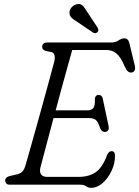

<svg xmlns="http://www.w3.org/2000/svg" viewBox="-20 -909 685 945"><path d="M376 0H28Q16 0 10.8 -6Q5.5 -12 5.5 -20Q5.5 -36.5 27.5 -42.5L60.5 -50Q77 -53.5 87.2 -62Q97.5 -70.5 104 -90.5Q107 -100 117.2 -136Q127.5 -172 142 -223.8Q156.5 -275.5 172.8 -333.8Q189 -392 204 -447Q219 -502 230.5 -544.2Q242 -586.5 247 -605.5Q251.5 -624.5 248.2 -637Q245 -649.5 233.5 -652.5L206.5 -658Q187.5 -663 187.5 -678Q187.5 -700 214 -700H528.5Q549 -700 563.5 -710.2Q578 -720.5 592 -720.5Q611.5 -720.5 617.5 -694L644 -583.5Q647 -568.5 641.5 -560.5Q636 -552.5 626.5 -552Q606.5 -550.5 594 -581.5Q573.5 -630 552.2 -646.5Q531 -663 503.5 -663H335.5Q327 -633 313.8 -585.5Q300.5 -538 285 -481Q269.5 -424 254 -366H410Q431 -366 439.8 -377.5Q448.5 -389 447 -423.5Q449.5 -441.5 464.5 -441.5Q475 -441.5 480 -436Q485 -430.5 486 -422.5L514.5 -288Q517 -273.5 511.2 -266.5Q505.5 -259.5 496.5 -259.5Q480 -259.5 472.5 -279Q462.5 -310.5 450.5 -319.2Q438.5 -328 416.5 -328H243.5Q228 -269 214.2 -217.5Q200.5 -166 191 -130.5Q181.5 -95 179 -84.5Q173.5 -63 182.2 -50.8Q191 -38.5 211 -38.5H367.5Q418.5 -38.5 451.8 -62Q485 -85.5 507 -146Q515.5 -165 529 -165Q546 -165 546 -142Q546 -104 529 -67.8Q512 -31.5 485 -8Q458 15.5 428 15.5Q415 15.5 404 7.8Q393 0 376 0ZM409.5 -850 461 -772Q463.5 -766.5 464 -761Q464.5 -755.5 459.5 -750.5Q450 -742 439 -748L357 -803.5Q341.5 -812.5 332 -822Q322.5 -831.5 322 -845Q321 -858 330.2 -870.2Q339.5 -882.5 355.5 -887.5Q374.5 -893 386 -882Q397.5 -871 409.5 -850Z"/></svg>

Font: Fraunces 9pt SuperSoft Light
Style: Italic
Weight: 300
Italic angle: -16°
Version: Version 1.000;[b76b70a41]